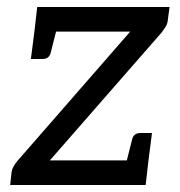

<svg xmlns="http://www.w3.org/2000/svg" viewBox="-20 -527 512 547"><path d="M9 0 13 -37Q14 -44 18.5 -52.5Q23 -61 30 -69L351 -437H78L86 -507H463L458 -469Q457 -459 452 -451Q447 -443 441 -435L122 -70H403L395 0ZM143 -450 124 -375Q122 -368 116.5 -363.5Q111 -359 101 -359H68L78 -437ZM338 -57 357 -132Q359 -139 364.5 -143.5Q370 -148 380 -148H413L403 -70Z"/></svg>

Font: Aleo
Style: Italic
Weight: 400
Italic angle: -7°
Designer: Alessio Laiso
Foundry: Alessio Laiso
Version: Version 2.001;gftools[0.9.29]